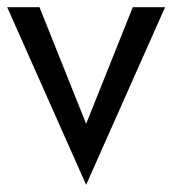

<svg xmlns="http://www.w3.org/2000/svg" viewBox="-20 -480 480 535"><path d="M0 -460 220 35 440 -460H350L220 -135L90 -460Z"/></svg>

Font: Jost
Style: Regular
Weight: 400
Version: Version 3.710